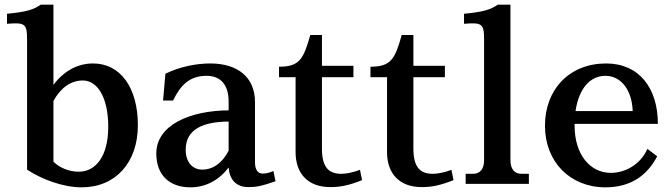

<svg xmlns="http://www.w3.org/2000/svg" viewBox="-20 -788 2875 823"><path d="M10 -729V-686C86 -692 96 -687 96 -620V-61C159 -19 251 15 330 15C476 15 571 -92 571 -251C571 -414 495 -516 379 -516C311 -516 252 -482 209 -424V-768H155C122 -746 93 -737 10 -729ZM209 -95V-355C240 -412 284 -443 335 -443C397 -443 444 -372 444 -244C444 -118 390 -52 318 -52C277 -52 236 -68 209 -95Z M882 -516C820 -516 751 -502 689 -472L679 -357H722C753 -422 792 -463 865 -463C925 -463 960 -426 960 -352V-315C796 -314 650 -253 650 -130C650 -37 707 15 796 15C863 15 920 -17 960 -70C964 -19 991 14 1045 14C1075 14 1098 11 1161 -11L1152 -55C1131 -46 1119 -44 1106 -44C1085 -44 1073 -61 1073 -92V-351C1073 -459 996 -516 882 -516ZM776 -146C776 -233 848 -266 960 -267V-142C933 -90 894 -61 847 -61C805 -61 776 -93 776 -146Z M1176 -502V-457H1247V-136C1247 -46 1298 14 1396 14C1432 14 1471 9 1532 -16L1523 -60C1494 -49 1465 -43 1443 -43C1390 -43 1360 -70 1360 -151V-457H1495V-506H1360V-638H1310C1281 -535 1264 -502 1176 -502Z M1568 -502V-457H1639V-136C1639 -46 1690 14 1788 14C1824 14 1863 9 1924 -16L1915 -60C1886 -49 1857 -43 1835 -43C1782 -43 1752 -70 1752 -151V-457H1887V-506H1752V-638H1702C1673 -535 1656 -502 1568 -502Z M2168 -101V-768H2114C2081 -746 2052 -737 1969 -729V-686C2045 -692 2055 -687 2055 -620V-101C2055 -64 2038 -43 2008 -43H1976V0H2247V-43H2215C2185 -43 2168 -64 2168 -101Z M2316 -249C2316 -93 2425 15 2575 15C2686 15 2755 -38 2797 -118L2755 -150C2726 -83 2660 -47 2598 -47C2510 -47 2443 -125 2443 -249V-257H2800C2800 -411 2719 -516 2578 -516C2421 -516 2316 -405 2316 -249ZM2447 -312C2461 -408 2509 -463 2575 -463C2643 -463 2689 -401 2692 -312Z"/></svg>

Font: LT Superior Serif Semibold
Style: Regular
Weight: 600
Designer: Daniel Lyons
Foundry: LyonsType
Version: Version 2.120;FEAKit 1.0